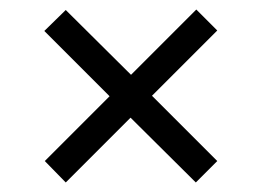

<svg xmlns="http://www.w3.org/2000/svg" viewBox="-20 -454 549 403"><path d="M118 -71 74 -116 210 -252 73 -389 118 -433 255 -297 392 -434 436 -390 299 -253 436 -116 391 -71 254 -207Z"/></svg>

Font: Saira Expanded
Style: Regular
Weight: 400
Width: 7
Designer: Hector Gatti with collaboration of the Omnibus-Type team
Foundry: Omnibus-Type
Version: Version 1.100; ttfautohint (v1.8.3)